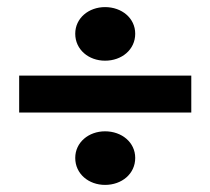

<svg xmlns="http://www.w3.org/2000/svg" viewBox="-20 -595 593 541"><path d="M276 -575C230 -575 192 -544 192 -500C192 -455 230 -424 276 -424C323 -424 361 -455 361 -500C361 -544 323 -575 276 -575ZM361 -150C361 -194 323 -225 276 -225C230 -225 192 -194 192 -150C192 -105 230 -74 276 -74C323 -74 361 -105 361 -150ZM519 -382H34V-278H519Z"/></svg>

Font: Falling Sky
Style: SeBd
Weight: 600
Designer: Paul D. Hunt
Foundry: Adobe Systems Incorporated
Version: Version 1.02